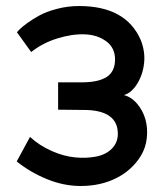

<svg xmlns="http://www.w3.org/2000/svg" viewBox="-20 -600 541 634"><path d="M389.2 -286.1Q414.6 -279.3 433.3 -256.8Q452.1 -234.4 460.2 -205.8Q468.3 -177.2 464.8 -144.5Q461.4 -111.8 444.8 -85Q416 -38.1 364.3 -12Q312.5 14.2 246.1 14.2Q190.9 14.2 135.5 -8.3Q80.1 -30.8 35.2 -66.9L79.1 -147.9Q109.9 -119.6 149.9 -101.8Q189.9 -84 227.5 -80.3Q265.1 -76.7 297.6 -83Q330.1 -89.4 349.6 -109.4Q369.1 -129.4 369.1 -158.2Q369.1 -232.4 268.1 -236.8L171.9 -237.8V-328.1H250Q304.7 -328.1 332.3 -345.9Q359.9 -363.8 359.9 -403.8Q359.9 -441.9 331.1 -463.4Q302.2 -484.9 260.3 -486.6Q218.3 -488.3 169.4 -473.1Q120.6 -458 83 -428.2L36.1 -493.2Q35.2 -493.2 43.9 -502.2Q52.7 -511.2 70.1 -523.9Q87.4 -536.6 110.8 -549.3Q134.3 -562 169.2 -571Q204.1 -580.1 241.2 -580.1Q396 -580.1 444.8 -467.8Q460 -429.2 455.8 -391.4Q451.7 -353.5 432.9 -323.2Q414.1 -293 389.2 -286.1Z"/></svg>

Font: Neutral Grotesk
Style: Regular
Weight: 400
Designer: Nawras Khrais
Foundry: Nawras Khrais
Version: Version 1.000;PS 001.000;hotconv 1.0.88;makeotf.lib2.5.64775